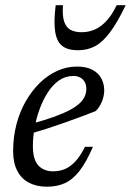

<svg xmlns="http://www.w3.org/2000/svg" viewBox="-20 -694 494 724"><path d="M256 -407.5Q226.5 -407.5 202.2 -390.5Q178 -373.5 159.8 -344.8Q141.5 -316 129 -281.5Q116.5 -247 110.2 -211.2Q104 -175.5 104 -144.5Q104 -91.5 124.8 -69.8Q145.5 -48 180 -48Q203.5 -48 224 -56.2Q244.5 -64.5 263.5 -84.5Q282.5 -104.5 300.5 -140.5H330.5Q305.5 -82.5 280 -49.8Q254.5 -17 225 -3.5Q195.5 10 157 10Q118 10 89.2 -5Q60.5 -20 45 -50Q29.5 -80 29.5 -123.5Q29.5 -177 42 -225Q54.5 -273 77.5 -312.8Q100.5 -352.5 130.5 -381.8Q160.5 -411 196.2 -427Q232 -443 270 -443Q306 -443 329 -430.5Q352 -418 362.5 -397.5Q373 -377 373 -353.5Q373 -331.5 363.8 -309.8Q354.5 -288 340.5 -275Q310 -263 279.8 -251.8Q249.5 -240.5 218.8 -229.8Q188 -219 157.8 -209.2Q127.5 -199.5 97 -190.5L98.5 -227.5Q149.5 -241 185.8 -254.2Q222 -267.5 245.2 -280.2Q268.5 -293 281.8 -306Q295 -319 300.2 -332Q305.5 -345 305.5 -359Q305.5 -373.5 299.8 -384.2Q294 -395 283.2 -401.2Q272.5 -407.5 256 -407.5ZM287.5 -572.5Q313.5 -572.5 336.5 -582.2Q359.5 -592 380.8 -614.5Q402 -637 420 -674.5H454Q423 -610 395.5 -573Q368 -536 339.2 -520.2Q310.5 -504.5 273.5 -504.5Q236.5 -504.5 215.5 -520.2Q194.5 -536 188.2 -573.2Q182 -610.5 190 -674.5H217.5Q214.5 -635.5 221.8 -613.2Q229 -591 245.5 -581.8Q262 -572.5 287.5 -572.5Z"/></svg>

Font: Newsreader 17pt
Style: Italic
Weight: 400
Italic angle: -17°
Version: Version 1.003